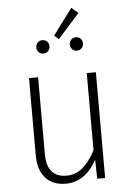

<svg xmlns="http://www.w3.org/2000/svg" viewBox="-58 -891 637 944"><g transform="rotate(-5 260.5 -418.5)"><path d="M423 0H384L382 -94Q325 11 228 11Q164 11 128.5 -29Q93 -69 93 -140V-522H138V-144Q138 -28 235 -28Q281 -28 315.5 -57.5Q350 -87 378 -141V-522H423ZM330 -848 363 -820 256 -700 234 -719ZM207 -669Q207 -655 198 -645.5Q189 -636 174 -636Q160 -636 151 -645.5Q142 -655 142 -669Q142 -683 151 -692.5Q160 -702 174 -702Q189 -702 198 -692.5Q207 -683 207 -669ZM372 -669Q372 -655 363 -645.5Q354 -636 340 -636Q326 -636 316.5 -645.5Q307 -655 307 -669Q307 -683 316.5 -692.5Q326 -702 340 -702Q354 -702 363 -692.5Q372 -683 372 -669Z"/></g></svg>

Font: Fira Sans Condensed ExtraLight
Style: Regular
Weight: 275
Width: 3
Designer: Carrois Corporate & Edenspiekermann AG
Foundry: Carrois Corporate GbR & Edenspiekermann AG
Version: Version 4.203